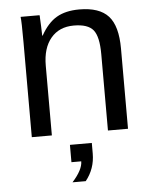

<svg xmlns="http://www.w3.org/2000/svg" viewBox="-53 -582 663 839"><g transform="rotate(-5 278.0 -163.0)"><path d="M493 0H405V-335Q405 -412 381.5 -441Q358 -470 296 -470Q232 -470 195.5 -426.5Q159 -383 159 -306V0H71V-416Q71 -509 68 -528H151Q152 -527 152 -515Q154 -483 155 -438H157Q187 -492 226.5 -515Q266 -538 326 -538Q414 -538 453.5 -494.5Q493 -451 493 -352ZM330 48V94Q330 161 289 212H231Q277 161 277 124H234V48Z"/></g></svg>

Font: Libra Sans
Style: Regular
Weight: 400
Foundry: Context Ltd
Version: Version 1.002